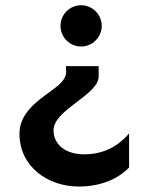

<svg xmlns="http://www.w3.org/2000/svg" viewBox="-20 -512 587 727"><path d="M287.1 -335.9C330.1 -335.9 365.2 -371.1 365.2 -414.1C365.2 -457 330.1 -492.2 287.1 -492.2C244.1 -492.2 209 -457 209 -414.1C209 -371.1 244.1 -335.9 287.1 -335.9ZM278.3 194.3C363.3 194.3 428.7 164.1 468.8 122.1V-6.8C421.9 47.9 365.2 72.3 297.9 72.3C228.5 72.3 182.6 35.2 182.6 -18.6C182.6 -96.7 353.5 -152.3 353.5 -222.7V-261.7H229.5L230.5 -241.2V-239.3C230.5 -211.9 205.1 -190.4 169.9 -165C117.2 -127 53.7 -81.1 53.7 -5.9C53.7 119.1 161.1 194.3 278.3 194.3Z"/></svg>

Font: Sen-gleads
Style: Bold
Weight: 700
Designer: Kosal Sen, Philatype
Foundry: Philatype
Version: Version 1.004; ttfautohint (v1.8.3)